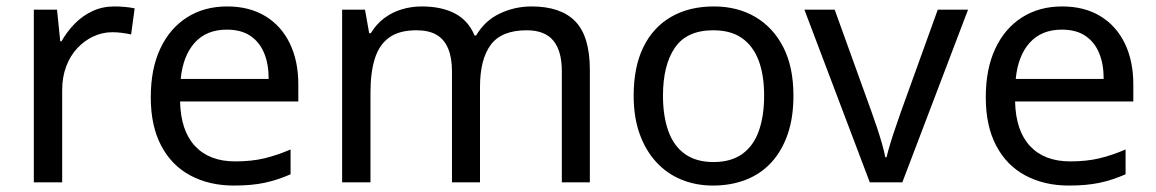

<svg xmlns="http://www.w3.org/2000/svg" viewBox="-20 -566 3589 596"><path d="M335 -546Q350 -546 367.5 -544.5Q385 -543 398 -540L387 -459Q374 -462 358.5 -464Q343 -466 329 -466Q298 -466 270 -453Q242 -440 220 -416.5Q198 -393 185.5 -360Q173 -327 173 -286V0H85V-536H157L167 -438H171Q188 -468 212 -492.5Q236 -517 267 -531.5Q298 -546 335 -546Z M685 -546Q754 -546 803.5 -516Q853 -486 879.5 -431.5Q906 -377 906 -304V-251H539Q541 -160 585.5 -112.5Q630 -65 710 -65Q761 -65 800.5 -74.5Q840 -84 882 -102V-25Q841 -7 801 1.5Q761 10 706 10Q630 10 571.5 -21Q513 -52 480.5 -113.5Q448 -175 448 -264Q448 -352 477.5 -415Q507 -478 560.5 -512Q614 -546 685 -546ZM684 -474Q621 -474 584.5 -433.5Q548 -393 541 -321H814Q814 -367 800 -401Q786 -435 757.5 -454.5Q729 -474 684 -474Z M1630 -546Q1721 -546 1766 -499.5Q1811 -453 1811 -349V0H1724V-345Q1724 -408 1697.5 -440Q1671 -472 1615 -472Q1537 -472 1503.5 -427Q1470 -382 1470 -296V0H1383V-345Q1383 -387 1371 -415.5Q1359 -444 1335 -458Q1311 -472 1273 -472Q1219 -472 1188 -449.5Q1157 -427 1143.5 -384Q1130 -341 1130 -278V0H1042V-536H1113L1126 -463H1131Q1148 -491 1172.5 -509.5Q1197 -528 1227 -537Q1257 -546 1289 -546Q1351 -546 1392.5 -524Q1434 -502 1453 -456H1458Q1485 -502 1531.5 -524Q1578 -546 1630 -546Z M2443 -269Q2443 -202 2425.5 -150.5Q2408 -99 2375.5 -63Q2343 -27 2296.5 -8.5Q2250 10 2193 10Q2140 10 2095 -8.5Q2050 -27 2017 -63Q1984 -99 1965.5 -150.5Q1947 -202 1947 -269Q1947 -358 1977 -419.5Q2007 -481 2063 -513.5Q2119 -546 2196 -546Q2269 -546 2324.5 -513.5Q2380 -481 2411.5 -419.5Q2443 -358 2443 -269ZM2038 -269Q2038 -206 2054.5 -159.5Q2071 -113 2106 -88Q2141 -63 2195 -63Q2249 -63 2284 -88Q2319 -113 2335.5 -159.5Q2352 -206 2352 -269Q2352 -333 2335 -378Q2318 -423 2283.5 -447.5Q2249 -472 2194 -472Q2112 -472 2075 -418Q2038 -364 2038 -269Z M2680 0 2477 -536H2571L2685 -220Q2693 -198 2702 -171Q2711 -144 2718 -119.5Q2725 -95 2728 -78H2732Q2736 -95 2743.5 -120Q2751 -145 2760.5 -172Q2770 -199 2777 -220L2891 -536H2985L2781 0Z M3277 -546Q3346 -546 3395.5 -516Q3445 -486 3471.5 -431.5Q3498 -377 3498 -304V-251H3131Q3133 -160 3177.5 -112.5Q3222 -65 3302 -65Q3353 -65 3392.5 -74.5Q3432 -84 3474 -102V-25Q3433 -7 3393 1.5Q3353 10 3298 10Q3222 10 3163.5 -21Q3105 -52 3072.5 -113.5Q3040 -175 3040 -264Q3040 -352 3069.5 -415Q3099 -478 3152.5 -512Q3206 -546 3277 -546ZM3276 -474Q3213 -474 3176.5 -433.5Q3140 -393 3133 -321H3406Q3406 -367 3392 -401Q3378 -435 3349.5 -454.5Q3321 -474 3276 -474Z"/></svg>

Font: hingu115
Style: Book
Weight: 400
Designer: Jelle Bosma - Monotype Design Team
Foundry: Monotype Imaging Inc.
Version: Version 2.003